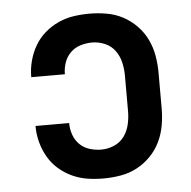

<svg xmlns="http://www.w3.org/2000/svg" viewBox="-45 -587 640 643"><g transform="rotate(-5 275.0 -265.0)"><path d="M279 12Q251 12 224.5 8Q198 4 173 -7.5Q148 -19 127.5 -37Q107 -55 93.5 -78.5Q80 -102 73 -128.5Q66 -155 66 -182V-183H179Q179 -163 185.5 -144Q192 -125 206 -111Q220 -97 239.5 -91Q259 -85 279 -85Q301 -85 322 -94Q343 -103 356 -121Q369 -139 374 -161Q379 -183 379 -205V-325Q379 -347 374 -369Q369 -391 356 -409Q343 -427 322 -436Q301 -445 279 -445Q259 -445 239.5 -439Q220 -433 206 -419Q192 -405 185.5 -386Q179 -367 179 -347H66V-348Q66 -375 73 -401.5Q80 -428 93.5 -451.5Q107 -475 127.5 -493Q148 -511 173 -522.5Q198 -534 224.5 -538Q251 -542 279 -542Q307 -542 336 -537Q365 -532 390.5 -518.5Q416 -505 436.5 -484Q457 -463 469.5 -437Q482 -411 487 -382.5Q492 -354 492 -325V-205Q492 -176 487 -147.5Q482 -119 469.5 -93Q457 -67 436.5 -46Q416 -25 390.5 -11.5Q365 2 336 7Q307 12 279 12Z"/></g></svg>

Font: Lode Term
Style: Bold
Weight: 700
Monospace: yes
Designer: Belleve Invis
Foundry: Belleve Invis
Version: Version 29.2.0